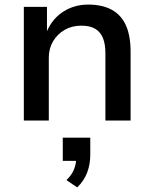

<svg xmlns="http://www.w3.org/2000/svg" viewBox="-20 -526 672 838"><path d="M84 0V-496H185V-392H186Q210 -446 257.5 -476Q305 -506 365 -506Q426 -506 467.5 -483.5Q509 -461 529.5 -415.5Q550 -370 550 -300V0H440V-295Q440 -333 429.5 -359.5Q419 -386 396 -400Q373 -414 335 -414Q294 -414 262 -395.5Q230 -377 211.5 -345.5Q193 -314 193 -275V0ZM317 292 270 260Q294 237 303.5 212Q313 187 313 161L336 176H254V75H374V149Q374 191 360.5 227Q347 263 317 292Z"/></svg>

Font: Nunito Sans 8pt SemiBold
Style: Regular
Weight: 600
Version: Version 3.101;gftools[0.9.27]